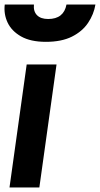

<svg xmlns="http://www.w3.org/2000/svg" viewBox="-31 -829 442 849"><path d="M11 0 87 -544H219L143 0ZM172 -644Q104 -644 62 -668Q20 -692 2.5 -729.5Q-15 -767 -10 -809H119Q116 -779 132.5 -762Q149 -745 182 -745Q251 -745 263 -809H391Q384 -766 358.5 -728Q333 -690 287 -667Q241 -644 172 -644Z"/></svg>

Font: Plus Jakarta Sans
Style: Bold Italic
Weight: 700
Italic angle: -8°
Designer: Gumpita Rahayu
Foundry: Tokotype
Version: Version 2.071; ttfautohint (v1.8.4.7-5d5b);gftools[0.9.29]